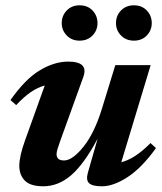

<svg xmlns="http://www.w3.org/2000/svg" viewBox="-20 -672 597 706"><path d="M303 -36.5 339 -162Q289 -68.5 241.8 -27.8Q194.5 13 139 13Q92 13 71.5 -7.8Q51 -28.5 51 -62.5Q51 -97.5 72.5 -157L144.5 -357.5Q94.5 -345 39.5 -285.5L18.5 -304Q72.5 -381 126 -413.2Q179.5 -445.5 231 -445.5Q306.5 -445.5 286.5 -389.5L201 -152.5Q194.5 -134 191.2 -123.2Q188 -112.5 188 -105Q188 -82 215.5 -82Q246.5 -82 287 -132.5Q327.5 -183 355 -273L404 -432.5H534L426 -75.5Q450.5 -81.5 477.2 -98.8Q504 -116 533.5 -146L553.5 -127.5Q502 -55.5 449.8 -21.2Q397.5 13 355 13Q320 13 307.8 1.8Q295.5 -9.5 303 -36.5ZM272.5 -522.5Q244 -522.5 225.5 -541.5Q207 -560.5 207 -587Q207 -614.5 225.5 -633.5Q244 -652.5 272.5 -652.5Q302 -652.5 320.2 -633.5Q338.5 -614.5 338.5 -587Q338.5 -560.5 320.2 -541.5Q302 -522.5 272.5 -522.5ZM472.5 -522.5Q443.5 -522.5 425 -541.5Q406.5 -560.5 406.5 -587Q406.5 -614.5 425 -633.5Q443.5 -652.5 472.5 -652.5Q501.5 -652.5 519.8 -633.5Q538 -614.5 538 -587Q538 -560.5 519.8 -541.5Q501.5 -522.5 472.5 -522.5Z"/></svg>

Font: Newsreader Text
Style: Bold Italic
Weight: 700
Italic angle: -17°
Designer: Hugues Gentile
Foundry: Production Type
Version: Version 1.001